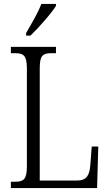

<svg xmlns="http://www.w3.org/2000/svg" viewBox="-20 -951 554 971"><path d="M112 -784V-771H134C178 -813 242 -886 263 -921V-931H189C172 -886 141 -834 112 -784ZM35 0H471L477 -210H444L437 -119C433 -66 420 -38 369 -38H181V-606C181 -672 197 -682 242 -682H263V-714H35V-682H55C98 -682 116 -672 116 -604V-110C116 -42 98 -32 56 -32H35Z"/></svg>

Font: Noto Serif Devanagari Condensed Light
Style: Regular
Weight: 300
Width: 3
Designer: Universal Thirst, Indian Type Foundry and the Monotype Design Team
Foundry: Monotype Imaging Inc.
Version: Version 2.004